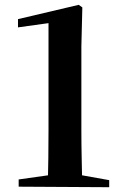

<svg xmlns="http://www.w3.org/2000/svg" viewBox="-20 -772 506 794"><path d="M57.2 0V-29.9L187.7 -48.3H312.5L431.6 -27V2.2ZM177.6 0Q180.6 -117.6 180.6 -234.6V-676.3L54.4 -658.8V-692.9L305.5 -752L320.5 -741.4L316.5 -580.3V-234.6Q316.5 -177.1 317.8 -117.8Q319.2 -58.5 320.2 0Z"/></svg>

Font: Noto Serif HK ExtraLight
Style: Regular
Weight: 200
Designer: Ryoko NISHIZUKA 西塚涼子 (kana & ideographs); Frank Grießhammer (Latin, Greek & Cyrillic); Wenlong ZHANG 张文龙 (bopomofo); San
Foundry: Adobe
Version: Version 2.002-H1;hotconv 1.1.0;makeotfexe 2.6.0